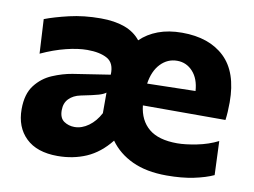

<svg xmlns="http://www.w3.org/2000/svg" viewBox="-63 -601 932 704"><g transform="rotate(10 403.5 -249.0)"><path d="M189.5 12Q112.5 12 71.5 -27.8Q30.5 -67.5 30.5 -134.5Q30.5 -191 55.8 -223.8Q81 -256.5 118.2 -272.2Q155.5 -288 191.5 -294L330.5 -315.5Q332.5 -359 305 -374.5Q277.5 -390 230.5 -390Q196 -390 151.8 -379Q107.5 -368 60 -346L53 -473.5Q88 -487 142.2 -499.8Q196.5 -512.5 259 -512.5Q310.5 -512.5 347.8 -499Q385 -485.5 407.5 -457Q434.5 -483.5 473.2 -498Q512 -512.5 562 -512.5Q663 -512.5 720.2 -458Q777.5 -403.5 777.5 -291.5Q777.5 -254 773.5 -225H466Q472 -170 508 -140Q544 -110 613.5 -110Q643.5 -110 686.2 -118.5Q729 -127 764.5 -145L769.5 -19Q740.5 -5.5 696.5 3.8Q652.5 13 596 13Q520.5 13 468 -11.5Q415.5 -36 384.5 -79.5Q345.5 -30.5 296.5 -9.2Q247.5 12 189.5 12ZM562 -408Q526 -408 500.2 -381Q474.5 -354 467.5 -306.5L647 -310.5Q644 -356 620.2 -382Q596.5 -408 562 -408ZM232.5 -103.5Q259.5 -103.5 284.8 -121.8Q310 -140 326.5 -171.5V-248Q317.5 -241 299.8 -235.8Q282 -230.5 234.5 -221Q208 -215.5 192 -199.2Q176 -183 176 -156Q176 -127 193.2 -115.2Q210.5 -103.5 232.5 -103.5Z"/></g></svg>

Font: Heraclito
Style: Bold
Weight: 700
Designer: Kostas Bartsokas (font) & Cristiano Sobral (main changes)
Foundry: Kostas Bartsokas (font) & Cristiano Sobral (main changes)
Version: Version 1.00;July 8, 2020;FontCreator 13.0.0.2655 64-bit